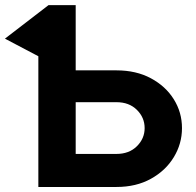

<svg xmlns="http://www.w3.org/2000/svg" viewBox="-44 -743 778 763"><path d="M148.9 -722.7H256.8V-463.4H418.9Q497.1 -463.4 555.7 -431.9Q614.3 -400.4 646.7 -348.4Q679.2 -296.4 679.2 -233.9Q679.2 -171.9 646.7 -118.4Q614.3 -64.9 555.7 -32.5Q497.1 0 418.9 0H108.4V-519.5L-24.4 -589.4ZM256.8 -131.3H418.9Q469.2 -131.3 500 -161.9Q530.8 -192.4 530.8 -233.9Q530.8 -275.9 500 -306.4Q469.2 -336.9 418.9 -336.9H256.8Z"/></svg>

Font: Giphurs
Style: Bold
Weight: 700
Version: Version 0.920; ttfautohint (v1.8.4.7-5d5b)